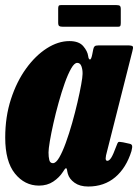

<svg xmlns="http://www.w3.org/2000/svg" viewBox="-20 -694 530 736"><path d="M484 -115Q464 -50.5 421.8 -14.8Q379.5 21 318 21Q286 21 265.8 6.5Q245.5 -8 240 -28Q238.5 -33.5 238 -36.5Q237.5 -39.5 237 -42.5Q235 -51 231.8 -49Q228.5 -47 221.5 -35.5Q207.5 -13.5 184.2 2Q161 17.5 129.5 17.5Q74.5 17.5 37.2 -28.8Q0 -75 0 -166.5Q0 -246.5 22 -314Q44 -381.5 80 -431.2Q116 -481 159.5 -508.8Q203 -536.5 246 -536.5Q282.5 -536.5 299 -517.2Q315.5 -498 318 -479Q319.5 -467 324.5 -466Q329.5 -465 333.5 -485L337.5 -505Q339 -513 342.8 -516.5Q346.5 -520 358 -520H469.5Q486.5 -520 489 -515.8Q491.5 -511.5 487.5 -498L389.5 -110.5Q388 -106.5 386.5 -98.5Q385 -90.5 385 -87Q385 -77.5 391.5 -77.5Q398.5 -77.5 406 -88.8Q413.5 -100 427 -136.5Q430.5 -146.5 433.2 -149Q436 -151.5 451.5 -148.5L476.5 -143Q484.5 -141.5 486.2 -136Q488 -130.5 484 -115ZM296.5 -410.5Q297 -426.5 292.2 -439.8Q287.5 -453 276 -453Q265 -453 252.8 -431.5Q240.5 -410 228.2 -375.5Q216 -341 204.8 -300.8Q193.5 -260.5 184.8 -221.5Q176 -182.5 171 -152.5Q166 -122.5 166 -109.5Q166 -92.5 169 -80.5Q172 -68.5 183 -68.5Q194.5 -68.5 207 -90Q219.5 -111.5 232.2 -146.5Q245 -181.5 256.5 -222.2Q268 -263 277 -301.8Q286 -340.5 291.2 -369.8Q296.5 -399 296.5 -410.5ZM203 -607.5V-661Q203 -668 204.8 -671.2Q206.5 -674.5 213 -674.5H426Q435.5 -674.5 439.2 -671.8Q443 -669 443 -659V-606.5Q443 -599 441.5 -595.2Q440 -591.5 432 -591.5H220.5Q211 -591.5 207 -594.2Q203 -597 203 -607.5Z"/></svg>

Font: Besley* Condensed Heavy
Style: Italic
Weight: 800
Width: 3
Italic angle: -13°
Designer: Owen Earl
Foundry: indestructible type*
Version: Version 3.000; ttfautohint (v1.8.3)